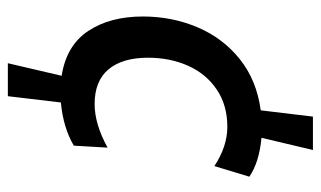

<svg xmlns="http://www.w3.org/2000/svg" viewBox="-184 -489 817 489"><g transform="rotate(90 224.5 -244.5)"><path d="M127 -213Q127 -148 156.5 -112.5Q186 -77 245 -77Q296 -77 356 -110L351 -24Q305 3 241 9L225 144H141L173 7Q96 -5 59 -60.5Q22 -116 22 -200Q22 -274 49.5 -339Q77 -404 131 -447Q185 -490 261 -500L277 -633H362L331 -502Q394 -496 430 -471L403 -382Q353 -415 303 -415Q248 -415 208 -388Q168 -361 147.5 -315Q127 -269 127 -213Z"/></g></svg>

Font: Cabin Medium
Style: Italic
Weight: 500
Italic angle: -7°
Designer: Pablo Impallari
Foundry: Pablo Impallari. http://www.impallari.com Igino Marini. http://www.ikern.com
Version: Version 2.200